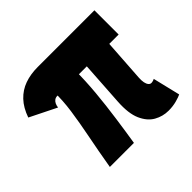

<svg xmlns="http://www.w3.org/2000/svg" viewBox="-135 -676 832 832"><g transform="rotate(-45 281.0 -259.5)"><path d="M459 7.8Q423.8 7.8 393.1 -9.5Q362.3 -26.9 344.5 -66.9Q326.7 -106.9 331.1 -175.8L346.7 -419.9H484.4L468.8 -184.6Q467.8 -167.5 470.2 -155.3Q472.7 -143.1 478.3 -136.5Q483.9 -129.9 491.2 -129.9Q495.6 -129.9 502.2 -131.8Q508.8 -133.8 510.7 -135.7L541 -9.8Q531.7 -4.9 508.8 1.5Q485.8 7.8 459 7.8ZM106.4 0Q121.1 -86.4 135.3 -157.7Q149.4 -229 158 -289.1Q166.5 -349.1 165 -402.3H295.9Q295.9 -338.9 289.6 -269Q283.2 -199.2 273.4 -130.1Q263.7 -61 253.9 0ZM129.9 -340.8 7.8 -401.4Q23.4 -446.3 49.8 -474.1Q76.2 -502 111.8 -514.6Q147.5 -527.3 191.4 -527.3H539.1V-378.9H163.1Q153.3 -378.9 146.2 -373.8Q139.2 -368.7 135 -359.9Q130.9 -351.1 129.9 -340.8Z"/></g></svg>

Font: Reddit Mono Black
Style: Regular
Weight: 900
Monospace: yes
Designer: Stephen Hutchings
Foundry: Reddit
Version: Version 1.014